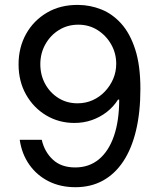

<svg xmlns="http://www.w3.org/2000/svg" viewBox="-20 -758 652 788"><path d="M289.6 10.3Q227.5 10.3 179.2 -14.2Q130.9 -38.6 100.1 -82.5Q69.3 -126.5 61 -184.1H151.4Q162.6 -134.8 197 -102.8Q231.4 -70.8 288.6 -70.8Q345.7 -70.8 386 -104.2Q426.3 -137.7 447.8 -200.2Q469.2 -262.7 469.2 -349.1H464.4Q445.8 -319.8 418.2 -298.3Q390.6 -276.9 356.9 -265.1Q323.2 -253.4 285.2 -253.4Q221.7 -253.4 169.7 -284.4Q117.7 -315.4 86.9 -369.9Q56.2 -424.3 56.2 -494.1Q56.2 -563 86.9 -618.4Q117.7 -673.8 173.1 -706.3Q228.5 -738.8 302.2 -737.8Q350.6 -737.3 396 -719.2Q441.4 -701.2 477.5 -661.1Q513.7 -621.1 534.9 -555.4Q556.2 -489.7 556.2 -393.1Q556.2 -297.4 538.3 -222.7Q520.5 -147.9 486.1 -95.9Q451.7 -43.9 402.3 -16.8Q353 10.3 289.6 10.3ZM298.3 -334Q331.5 -334 360.4 -346.9Q389.2 -359.9 410.6 -382.6Q432.1 -405.3 444.6 -434.3Q457 -463.4 457 -496.1Q457 -539.1 436.5 -575.4Q416 -611.8 380.9 -634.3Q345.7 -656.7 301.3 -656.7Q257.3 -656.7 222.2 -635Q187 -613.3 166.3 -576.4Q145.5 -539.6 145.5 -494.6Q145.5 -449.7 165.5 -413.3Q185.5 -377 220 -355.5Q254.4 -334 298.3 -334Z"/></svg>

Font: Inter 18pt
Style: Regular
Weight: 400
Designer: Rasmus Andersson
Foundry: rsms
Version: Version 4.001;git-66647c0bb